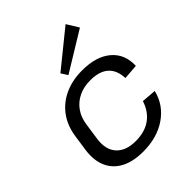

<svg xmlns="http://www.w3.org/2000/svg" viewBox="-221 -923 1059 1059"><g transform="rotate(-45 309.0 -393.0)"><path d="M276.1 7.9Q198.6 7.9 146.4 -19.5Q94.2 -46.9 71.2 -98.5Q48.3 -150.1 57.6 -221.4L71.8 -318.6Q82.1 -389.1 119.6 -440.6Q157 -492.2 217.4 -520.1Q277.7 -547.9 354.4 -547.9Q464.5 -547.9 525 -496.4Q585.4 -445 582 -355.8L493.9 -349Q491.2 -412.7 454.8 -445.1Q418.4 -477.5 346.7 -477.5Q296.5 -477.5 256.7 -458.1Q217 -438.8 192.2 -403.4Q167.3 -368 160.6 -319.2L146.4 -220.8Q136.1 -146.6 173.9 -104.6Q211.7 -62.5 289 -62.5Q359 -62.5 405.3 -95.3Q451.6 -128.1 472.1 -191L557.8 -184.2Q536.3 -95.9 460.9 -44Q385.4 7.9 276.1 7.9ZM513.4 -723.4 282.8 -582.6 258.6 -621 470.6 -792.6Z"/></g></svg>

Font: Pathway Extreme 8pt Thin
Style: Italic
Weight: 100
Italic angle: -8°
Designer: Eduardo Rodriguez Tunni
Foundry: Eduardo Rodriguez Tunni
Version: Version 1.000